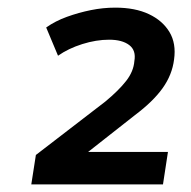

<svg xmlns="http://www.w3.org/2000/svg" viewBox="-20 -730 500 503"><path d="M62 -247 74 -324 256 -464Q291 -493 310.5 -518Q330 -543 332 -570Q337 -598 318.5 -612Q300 -626 266 -626Q232 -626 195.5 -614.5Q159 -603 132 -584L101 -658Q125 -675 155.5 -686Q186 -697 218 -703.5Q250 -710 282 -710Q334 -710 370 -693Q406 -676 424 -646Q442 -616 436 -574Q431 -534 406 -499Q381 -464 333 -428L202 -325L201 -332H420L407 -247Z"/></svg>

Font: Nunito Sans 8pt
Style: Bold Italic
Weight: 700
Italic angle: -9°
Version: Version 3.101;gftools[0.9.27]